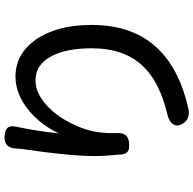

<svg xmlns="http://www.w3.org/2000/svg" viewBox="-23 -801 861 855"><g transform="rotate(-90 407.5 -373.5)"><path d="M286 12Q268 -14 283 -35Q296 -53 331 -60Q470 -94 539 -166Q620 -249 620 -396Q620 -511 583 -578Q546 -646 477 -646Q421 -646 366 -596Q316 -551 282 -479Q248 -409 244 -344Q241 -314 242 -286Q247 -232 197 -229Q173 -227 162 -234Q150 -241 147 -262Q147 -263 147 -266Q140 -339 140 -382Q140 -492 170 -695Q171 -702 172.5 -715.5Q174 -729 174 -735Q177 -785 226 -784Q256 -782 266.5 -769.5Q277 -757 270 -728Q251 -639 241 -542Q277 -619 339 -672Q413 -735 494 -735Q595 -735 659 -644Q724 -550 724 -396Q724 -202 609 -92Q519 -3 351 35Q306 44 286 12Z"/></g></svg>

Font: GenSenRounded TW M
Style: Regular
Weight: 500
Version: Version 1.501;PS 1;hotconv 16.6.51;makeotf.lib2.5.65220